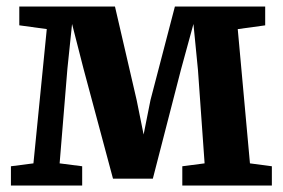

<svg xmlns="http://www.w3.org/2000/svg" viewBox="-20 -576 878 596"><path d="M13.9 0V-59.9L83.8 -68.9L125.2 -485.7L39.9 -497.4V-555.7H336.9L404.2 -265.3L425.8 -158.4L447.1 -265.3L522.9 -555.7H803.2V-497.3L718 -485.6L755.9 -68.9L823.9 -59.9V0H545.9V-59.9L615.1 -68.9L594.5 -358.8L580.5 -501.5L541.9 -360.5L454.4 -21.3H330.8L239.2 -362.8L203.7 -501.6L189.2 -362.3L165.1 -68.9L235.1 -59.9V0Z"/></svg>

Font: Merriweather Light
Style: Regular
Weight: 300
Designer: Eben Sorkin
Foundry: Eben Sorkin
Version: Version 2.100